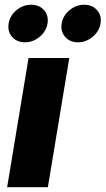

<svg xmlns="http://www.w3.org/2000/svg" viewBox="-20 -781 441 801"><path d="M9.8 0 99.1 -539.1H269L179.7 0ZM305.2 -604.5Q271 -604.5 251.5 -627.4Q231.9 -650.4 237.3 -683.1Q242.7 -715.8 270 -738.5Q297.4 -761.2 331.1 -761.2Q365.2 -761.2 385 -738.5Q404.8 -715.8 399.4 -683.1Q394 -650.4 366.5 -627.4Q338.9 -604.5 305.2 -604.5ZM84 -604.5Q49.8 -604.5 30.3 -627.4Q10.7 -650.4 16.1 -683.1Q21.5 -715.8 48.6 -738.5Q75.7 -761.2 109.9 -761.2Q144 -761.2 163.8 -738.5Q183.6 -715.8 178.2 -683.1Q172.9 -650.4 145.3 -627.4Q117.7 -604.5 84 -604.5Z"/></svg>

Font: Inter 18pt ExtraBold
Style: Italic
Weight: 800
Italic angle: -9.3988°
Designer: Rasmus Andersson
Foundry: rsms
Version: Version 4.001;git-66647c0bb